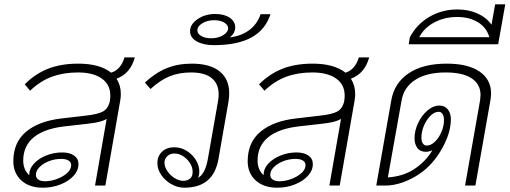

<svg xmlns="http://www.w3.org/2000/svg" viewBox="-20 -863 2370 893"><path d="M522 -497Q542 -466 542 -426Q542 -411 539 -394L470 0H422L476 -310Q461 -301 440.5 -296Q420 -291 384 -287L278 -275Q185 -264 136.5 -224Q88 -184 88 -116Q88 -74 116 -48V-51Q116 -78 138 -102Q160 -126 195.5 -140Q231 -154 269 -154Q304 -154 324.5 -139.5Q345 -125 345 -100Q345 -70 322 -45Q299 -20 261 -5Q223 10 179 10Q116 10 79 -24Q42 -58 42 -113Q42 -201 101.5 -250.5Q161 -300 266 -312L377 -325Q434 -331 458 -344Q482 -357 490 -388L491 -394Q493 -403 493 -419Q493 -470 453 -498Q413 -526 343 -526Q275 -526 221 -506Q167 -486 120 -441L95 -471Q144 -520 204 -543.5Q264 -567 345 -567Q443 -567 497 -525Q542 -539 559 -596H607Q587 -521 522 -497ZM147 -50Q147 -36 158 -28Q169 -20 190 -20Q217 -20 245 -30.5Q273 -41 292 -58Q311 -75 311 -95Q311 -109 298.5 -116.5Q286 -124 265 -124Q235 -124 208 -113.5Q181 -103 164 -86Q147 -69 147 -50Z M1046 -430Q1046 -412 1043 -392L996 -123Q984 -56 944.5 -23Q905 10 836 10Q807 10 778 -6Q749 -22 730.5 -48.5Q712 -75 712 -104Q712 -137 733.5 -157.5Q755 -178 791 -178Q822 -178 849 -161Q876 -144 891.5 -118Q907 -92 907 -66Q907 -48 901 -36Q935 -54 947 -125L994 -392Q997 -409 997 -424Q997 -473 965 -499.5Q933 -526 868 -526Q814 -526 770 -508.5Q726 -491 680 -449L654 -479Q702 -524 754.5 -545.5Q807 -567 872 -567Q957 -567 1001.5 -531Q1046 -495 1046 -430ZM876 -63Q876 -95 849.5 -122Q823 -149 790 -149Q771 -149 758 -136.5Q745 -124 745 -106Q745 -87 758.5 -67Q772 -47 792.5 -34.5Q813 -22 832 -22Q851 -22 863.5 -32Q876 -42 876 -63Z M1238 -797Q1215 -725 1150 -689Q1085 -653 974 -653Q926 -653 895 -670.5Q864 -688 864 -718Q864 -750 899 -774Q934 -798 981 -798Q1023 -798 1048.5 -780.5Q1074 -763 1074 -736Q1074 -709 1049 -689Q1104 -696 1140.5 -724Q1177 -752 1192 -797ZM1041 -732Q1041 -747 1023 -758Q1005 -769 976 -769Q945 -769 921.5 -755Q898 -741 898 -722Q898 -706 916 -695.5Q934 -685 962 -685Q994 -685 1017.5 -699Q1041 -713 1041 -732Z M1612 -497Q1632 -466 1632 -426Q1632 -411 1629 -394L1560 0H1512L1566 -310Q1551 -301 1530.5 -296Q1510 -291 1474 -287L1368 -275Q1275 -264 1226.5 -224Q1178 -184 1178 -116Q1178 -74 1206 -48V-51Q1206 -78 1228 -102Q1250 -126 1285.5 -140Q1321 -154 1359 -154Q1394 -154 1414.5 -139.5Q1435 -125 1435 -100Q1435 -70 1412 -45Q1389 -20 1351 -5Q1313 10 1269 10Q1206 10 1169 -24Q1132 -58 1132 -113Q1132 -201 1191.5 -250.5Q1251 -300 1356 -312L1467 -325Q1524 -331 1548 -344Q1572 -357 1580 -388L1581 -394Q1583 -403 1583 -419Q1583 -470 1543 -498Q1503 -526 1433 -526Q1365 -526 1311 -506Q1257 -486 1210 -441L1185 -471Q1234 -520 1294 -543.5Q1354 -567 1435 -567Q1533 -567 1587 -525Q1632 -539 1649 -596H1697Q1677 -521 1612 -497ZM1237 -50Q1237 -36 1248 -28Q1259 -20 1280 -20Q1307 -20 1335 -30.5Q1363 -41 1382 -58Q1401 -75 1401 -95Q1401 -109 1388.5 -116.5Q1376 -124 1355 -124Q1325 -124 1298 -113.5Q1271 -103 1254 -86Q1237 -69 1237 -50Z M2264 -428Q2264 -414 2261 -397L2191 0H2143L2213 -397Q2215 -413 2215 -421Q2215 -471 2174 -498.5Q2133 -526 2053 -526Q1965 -526 1912 -492Q1859 -458 1848 -397L1784 -38Q1851 -42 1903 -74Q1960 -111 1991 -164Q1975 -157 1961 -157Q1934 -157 1921 -175Q1908 -193 1908 -220Q1908 -256 1925 -291.5Q1942 -327 1968.5 -349.5Q1995 -372 2023 -372Q2049 -372 2063 -354Q2077 -336 2077 -308Q2077 -244 2034.5 -169.5Q1992 -95 1929 -53Q1893 -29 1852.5 -14.5Q1812 0 1772 0H1730L1800 -397Q1814 -477 1880.5 -522Q1947 -567 2058 -567Q2156 -567 2210 -530.5Q2264 -494 2264 -428ZM1965 -186Q1984 -186 2002.5 -203.5Q2021 -221 2033 -249Q2045 -277 2045 -305Q2045 -322 2038.5 -332.5Q2032 -343 2020 -343Q2001 -343 1982.5 -325Q1964 -307 1952 -279Q1940 -251 1940 -223Q1940 -206 1946.5 -196Q1953 -186 1965 -186Z M2330 -843 2297 -657H1881L1886 -689Q1917 -749 1976 -784Q2035 -819 2107 -819Q2159 -819 2200.5 -800.5Q2242 -782 2266 -748L2283 -843ZM2256 -690Q2243 -735 2203 -759.5Q2163 -784 2106 -784Q2047 -784 1999.5 -758.5Q1952 -733 1930 -690Z"/></svg>

Font: KoHo Light
Style: Italic
Weight: 300
Italic angle: -10°
Version: Version 1.000; ttfautohint (v1.6)